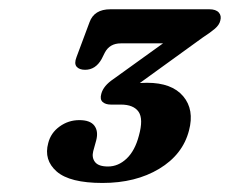

<svg xmlns="http://www.w3.org/2000/svg" viewBox="-20 -720 496 414"><path d="M387.5 -438.5Q374 -386.5 323.2 -356Q272.5 -325.5 201 -325.5Q130.5 -325.5 102.2 -350.2Q74 -375 84 -411.5Q89.5 -433.5 108.5 -447.2Q127.5 -461 151 -461Q174.5 -461 183.5 -449Q192.5 -437 187.5 -417.5L181 -394Q177.5 -380 185 -370.5Q192.5 -361 213 -361Q235 -361 253 -378Q271 -395 279.5 -427.5Q289.5 -463.5 278.8 -479Q268 -494.5 240.5 -494.5H219Q207.5 -494.5 201.2 -500.2Q195 -506 198.5 -518Q203 -535 224.5 -549.5L331.5 -626.5H240.5Q216.5 -626.5 206 -606.5L199 -592.5Q186 -569.5 163.5 -569.5Q151 -569.5 145.2 -576.2Q139.5 -583 145 -597L173 -672Q183 -700 218 -700H431.5Q445.5 -700 451.8 -693Q458 -686 455 -675.5Q453 -666.5 443.5 -658.2Q434 -650 417 -639L281.5 -541Q289 -541.5 297 -541.5Q350.5 -541.5 375 -512.5Q399.5 -483.5 387.5 -438.5Z"/></svg>

Font: Fraunces 9pt SuperSoft SemiBold
Style: Italic
Weight: 600
Italic angle: -16°
Version: Version 1.000;[0bf87f6ff]